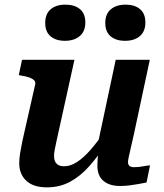

<svg xmlns="http://www.w3.org/2000/svg" viewBox="-20 -797 708 828"><path d="M224 -190Q219 -167 216 -151.5Q213 -136 213 -124Q213 -111 217.5 -101Q222 -91 231.5 -85.5Q241 -80 257 -80Q284 -80 312.5 -98.5Q341 -117 371 -151.5Q401 -186 434 -234L443 -186Q406 -127 367 -82.5Q328 -38 283 -13.5Q238 11 182 11Q124 11 93.5 -17.5Q63 -46 63 -93Q63 -114 67 -138Q71 -162 77 -191L132 -434Q134 -444 127 -451Q120 -458 106 -463Q92 -468 72 -471L61 -473L75 -539H301ZM557 -216Q549 -181 543.5 -157Q538 -133 535 -119Q532 -105 532 -98Q532 -87 538.5 -81.5Q545 -76 558 -76Q577 -76 595.5 -79.5Q614 -83 627 -84L612 -10Q597 -7 578 -3.5Q559 0 539 2.5Q519 5 497 5Q452 5 426 -17Q400 -39 400 -82Q400 -88 400.5 -98.5Q401 -109 402 -122.5Q403 -136 405 -152L395 -144L479 -539H626ZM260 -621Q300 -621 324 -641.5Q348 -662 348 -700Q348 -738 325 -757.5Q302 -777 262 -777Q222 -777 198.5 -757Q175 -737 175 -698Q175 -660 198 -640.5Q221 -621 260 -621ZM519 -621Q560 -621 583.5 -641.5Q607 -662 607 -700Q607 -738 584 -757.5Q561 -777 522 -777Q482 -777 458 -757Q434 -737 434 -698Q434 -660 457 -640.5Q480 -621 519 -621Z"/></svg>

Font: Roboto Serif SemiBold
Style: Italic
Weight: 600
Italic angle: -10°
Version: Version 1.007